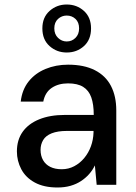

<svg xmlns="http://www.w3.org/2000/svg" viewBox="-20 -820 604 852"><path d="M235 12Q175 12 134.5 -10Q94 -32 74.5 -69Q55 -106 55 -148Q55 -199 80.5 -235Q106 -271 154 -290.5Q202 -310 268 -310H396Q396 -357 385 -388Q374 -419 349 -434.5Q324 -450 282 -450Q239 -450 209.5 -430Q180 -410 172 -369H72Q78 -422 107 -458.5Q136 -495 182 -514Q228 -533 282 -533Q353 -533 401 -508.5Q449 -484 472.5 -438.5Q496 -393 496 -330V0H409L401 -86Q391 -65 375.5 -47.5Q360 -30 339.5 -16.5Q319 -3 293 4.5Q267 12 235 12ZM254 -69Q284 -69 309.5 -82.5Q335 -96 354 -119Q373 -142 383.5 -171Q394 -200 395 -232V-239H277Q236 -239 209.5 -228.5Q183 -218 171.5 -198.5Q160 -179 160 -155Q160 -129 171 -109.5Q182 -90 203 -79.5Q224 -69 254 -69ZM276 -587Q232 -587 200 -615.5Q168 -644 168 -694Q168 -743 200 -771.5Q232 -800 276 -800Q321 -800 352.5 -771.5Q384 -743 384 -694Q384 -644 352.5 -615.5Q321 -587 276 -587ZM276 -636Q299 -636 315 -652Q331 -668 331 -694Q331 -721 315 -736Q299 -751 276 -751Q254 -751 237.5 -736Q221 -721 221 -694Q221 -668 237.5 -652Q254 -636 276 -636Z"/></svg>

Font: DM Sans 10pt Medium
Style: Regular
Weight: 500
Version: Version 4.004;gftools[0.9.30]